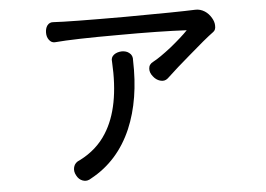

<svg xmlns="http://www.w3.org/2000/svg" viewBox="-49 -770 1097 792"><g transform="rotate(-5 500.0 -374.0)"><path d="M425.8 -522.5Q436.5 -334 369.1 -228.5Q330.1 -166 258.8 -129.9Q237.3 -122.1 232.4 -103.5Q227.5 -85.9 237.3 -68.4Q246.1 -50.8 262.7 -44.9Q280.3 -38.1 298.8 -50.8Q412.1 -112.3 466.8 -239.3Q517.6 -358.4 512.7 -520.5Q514.6 -541 500 -551.8Q488.3 -561.5 468.8 -561.5Q449.2 -560.5 436.5 -550.8Q422.9 -540 425.8 -522.5ZM200.2 -706.1Q182.6 -708 172.9 -694.3Q165 -682.6 165 -665Q165 -647.5 173.8 -635.7Q183.6 -622.1 198.2 -623Q279.3 -629.9 458 -629.9Q631.8 -630.9 744.1 -625Q717.8 -597.7 670.9 -559.6Q622.1 -521.5 595.7 -507.8Q577.1 -499 576.2 -480.5Q575.2 -463.9 587.9 -448.2Q599.6 -432.6 616.2 -427.7Q634.8 -421.9 648.4 -433.6Q694.3 -476.6 746.1 -520.5Q816.4 -582 852.5 -608.4Q863.3 -616.2 862.3 -633.8Q862.3 -649.4 852.5 -666Q841.8 -684.6 825.2 -695.3Q806.6 -707 786.1 -706.1Q717.8 -703.1 496.1 -702.1Q258.8 -702.1 200.2 -706.1Z"/></g></svg>

Font: Gungsuh
Style: Regular
Weight: 400
Version: Version 2.21